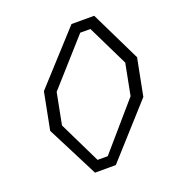

<svg xmlns="http://www.w3.org/2000/svg" viewBox="-132 -840 884 949"><g transform="rotate(-20 310.0 -365.0)"><path d="M206.5 0H316L559 -270L597 -465L468 -730H348.5L107 -465L69 -270ZM133 -275 165 -440 374.5 -675H428L533 -460L501 -295L293.5 -55H240Z"/></g></svg>

Font: Monaspace Krypton ExtraLight
Style: Italic
Weight: 200
Italic angle: -11°
Designer: Riley Cran & the Lettermatic Team
Foundry: Lettermatic
Version: Version 1.101 (Monaspace Krypton)